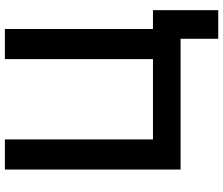

<svg xmlns="http://www.w3.org/2000/svg" viewBox="-82 -658 890 765"><g transform="rotate(-90 362.5 -275.0)"><path d="M70 -700H190V-110H510V-700H630V-110H705V150H591V0H70Z"/></g></svg>

Font: PT Root UI Bold
Style: Regular
Weight: 700
Designer: Vitaly Kuzmin
Foundry: ParaType Ltd.
Version: Version 2.000G